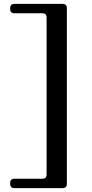

<svg xmlns="http://www.w3.org/2000/svg" viewBox="-20 -873 473 985"><path d="M53 -853H302Q312 -853 317.5 -847.5Q323 -842 323 -832V71Q323 81 317.5 86.5Q312 92 302 92H53Q43 92 37.5 86.5Q32 81 32 71V65Q32 55 37.5 49.5Q43 44 53 44H198Q208 44 213.5 38.5Q219 33 219 23V-784Q219 -794 213.5 -799.5Q208 -805 198 -805H53Q43 -805 37.5 -810.5Q32 -816 32 -826V-832Q32 -842 37.5 -847.5Q43 -853 53 -853Z"/></svg>

Font: Shippori Mincho B1 SemiBold
Style: Regular
Weight: 600
Designer: FONTDASU
Foundry: FONTDASU / Google Inc. / but / Adobe
Version: Version 3.110; ttfautohint (v1.8.3)